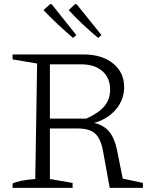

<svg xmlns="http://www.w3.org/2000/svg" viewBox="-20 -911 736 931"><path d="M575 -45 673 -24V0H512L479 -181Q468 -240 440.5 -264Q413 -288 357 -288H222V-43L332 -24V0H41V-21Q72 -37 151 -43L160 -603L41 -623V-647H385Q474 -647 528 -603.5Q582 -560 582 -489Q582 -428 542.5 -381Q503 -334 437 -315Q484 -304 510 -272Q536 -240 548 -181ZM374 -599H222V-336H399Q459 -363 486.5 -396.5Q514 -430 514 -476Q514 -533 476.5 -566Q439 -599 374 -599ZM334 -727Q297 -759 261 -792.5Q225 -826 191 -862L223 -891L231 -890L350 -741ZM456 -727Q418 -759 382 -792.5Q346 -826 313 -862L344 -891L352 -890L472 -741Z"/></svg>

Font: Piazzolla Light
Style: Regular
Weight: 300
Designer: Juan Pablo del Peral
Foundry: Huerta Tipografica
Version: Version 1.330